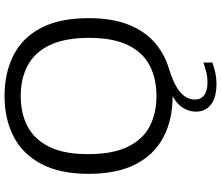

<svg xmlns="http://www.w3.org/2000/svg" viewBox="-85 -705 997 867"><g transform="rotate(-90 413.5 -271.5)"><path d="M468.5 207.5Q407 207.5 375 182.8Q343 158 343 115.5Q343 79 365.8 48Q388.5 17 446.5 -7L444 9.5H412.5Q306.5 9.5 227.8 -31.8Q149 -73 105.5 -157.2Q62 -241.5 62 -370Q62 -499 106.5 -583.2Q151 -667.5 230.2 -708.5Q309.5 -749.5 413.5 -749.5Q518 -749.5 597.2 -709.2Q676.5 -669 720.8 -585Q765 -501 765 -370Q765 -262 735 -188.2Q705 -114.5 654 -70.8Q603 -27 540 -8Q482.5 9.5 451.5 29Q420.5 48.5 409 69Q397.5 89.5 397.5 110Q397.5 137 417.2 152Q437 167 476 167Q496.5 167 517 162.5Q537.5 158 564.5 148.5V189Q541.5 197.5 517.8 202.5Q494 207.5 468.5 207.5ZM413.5 -63.5Q492.5 -63.5 551.8 -94.5Q611 -125.5 643.5 -192.8Q676 -260 676 -367.5Q676 -477.5 643.2 -545.5Q610.5 -613.5 551.2 -645Q492 -676.5 413.5 -676.5Q335 -676.5 276 -645.5Q217 -614.5 184 -547.5Q151 -480.5 151 -372.5Q151 -262 183.8 -194Q216.5 -126 275.5 -94.8Q334.5 -63.5 413.5 -63.5Z"/></g></svg>

Font: Encode Sans SC Expanded
Style: Regular
Weight: 400
Width: 7
Designer: Multiple Designers
Foundry: Impallari Type
Version: Version 3.002